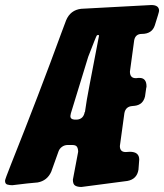

<svg xmlns="http://www.w3.org/2000/svg" viewBox="-98 -748 653 764"><path d="M226 -4Q210 -4 201 -9.5Q192 -15 192 -33L213 -144Q213 -156 208.5 -163.5Q204 -171 190 -171H171Q159 -171 149 -164Q139 -157 135 -146L106 -65Q90 -29 52 -22L10 -18L-49 -11Q-59 -11 -68.5 -13.5Q-78 -16 -78 -29Q-78 -34 -55 -92Q59 -378 147 -619L165 -667Q182 -708 225 -713L504 -728Q535 -728 535 -705Q535 -700 518 -647Q507 -613 466 -613Q441 -613 436 -588L419 -463Q419 -437 442 -437Q448 -437 452 -438H457Q485 -438 485 -404Q485 -400 484 -399L479 -364Q471 -331 438 -327L428 -326Q402 -324 397 -298L379 -167Q379 -143 402 -143L419 -144Q456 -144 456 -113L453 -73Q447 -35 409 -28ZM208 -272Q234 -274 239 -302H240Q246 -347 258 -408L296 -606Q296 -609 291 -609Q289 -608 287 -606.5Q285 -605 253 -522L184 -297L182 -286Q182 -273 199 -272Z"/></svg>

Font: Bangerz
Style: Bold
Weight: 700
Designer: vernon adams
Foundry: Vernon Adams
Version: Version 2.10;February 7, 2025;FontCreator 13.0.0.2683 64-bit